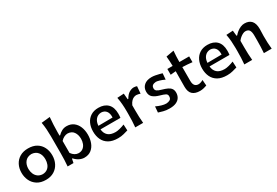

<svg xmlns="http://www.w3.org/2000/svg" viewBox="66 -1892 4319 2990"><g transform="rotate(-30 2225.5 -397.0)"><path d="M325.7 13.2Q232.4 13.2 170.4 -26.6Q108.4 -66.4 77.6 -131.3Q46.9 -196.3 46.9 -271.5Q46.9 -352.1 79.6 -415.5Q112.3 -479 174.1 -515.6Q235.8 -552.2 323.2 -552.2Q413.6 -552.2 475.1 -515.1Q536.6 -478 568.1 -414.3Q599.6 -350.6 599.6 -271.5Q599.6 -190.9 566.9 -126.5Q534.2 -62 472.9 -24.4Q411.6 13.2 325.7 13.2ZM325.2 -88.9Q376.5 -90.8 409.9 -116Q443.4 -141.1 459.5 -182.1Q475.6 -223.1 475.6 -271.5Q475.6 -350.1 436.5 -397.9Q397.5 -445.8 325.2 -450.2Q248.5 -446.8 209.5 -396.7Q170.4 -346.7 170.4 -271.5Q170.4 -224.1 187.5 -183.1Q204.6 -142.1 239 -116.5Q273.4 -90.8 325.2 -88.9Z M1016.6 13.2Q973.6 13.2 929.7 -7.8Q885.7 -28.8 847.7 -70.8H838.4L824.2 0H718.8Q723.6 -58.6 726.1 -113.5Q728.5 -168.5 728.5 -235.4V-534.2Q728.5 -601.1 724.1 -664.6Q719.7 -728 708.5 -790.5L862.8 -806.6Q856.9 -741.7 853.3 -674.3Q849.6 -606.9 849.6 -534.2V-479H860.8Q889.6 -509.3 928.5 -530.8Q967.3 -552.2 1014.6 -552.2Q1087.4 -552.2 1137.7 -515.1Q1188 -478 1214.1 -414.3Q1240.2 -350.6 1240.2 -270.5Q1240.2 -195.3 1215.8 -130.6Q1191.4 -65.9 1141.8 -26.4Q1092.3 13.2 1016.6 13.2ZM974.1 -92.8Q1022.9 -94.2 1054.2 -119.1Q1085.4 -144 1100.6 -183.8Q1115.7 -223.6 1115.7 -269.5Q1115.7 -341.8 1080.6 -392.3Q1045.4 -442.9 972.7 -445.3Q941.4 -444.8 908.7 -429Q876 -413.1 849.6 -382.3V-168Q900.9 -94.7 974.1 -92.8Z M1622.6 13.2Q1522.5 13.2 1458.5 -23.4Q1394.5 -60.1 1364 -124.3Q1333.5 -188.5 1333.5 -271.5Q1333.5 -353.5 1363 -416.7Q1392.6 -480 1449.5 -516.1Q1506.3 -552.2 1587.9 -552.2Q1693.8 -552.2 1753.9 -492.9Q1814 -433.6 1814 -317.4Q1814 -295.9 1812.7 -278.6Q1811.5 -261.2 1809.1 -244.1H1450.7Q1456.5 -171.9 1501.7 -130.9Q1546.9 -89.8 1636.7 -89.8Q1667.5 -89.8 1712.6 -101.3Q1757.8 -112.8 1799.3 -129.9L1804.7 -21.5Q1772 -12.2 1725.6 0.5Q1679.2 13.2 1622.6 13.2ZM1706.1 -310.5Q1709.5 -384.8 1678.7 -424.6Q1647.9 -464.4 1589.4 -466.8Q1528.3 -464.4 1491.5 -421.9Q1454.6 -379.4 1450.2 -308.1Z M1935.1 0Q1940.4 -58.6 1942.9 -113.5Q1945.3 -168.5 1945.3 -235.4V-289.1Q1945.3 -349.6 1940.4 -412.4Q1935.5 -475.1 1923.3 -538.1L2043 -544.9L2052.2 -438.5H2063Q2101.6 -504.4 2144.5 -528.3Q2187.5 -552.2 2222.2 -552.2Q2235.8 -552.2 2251.2 -549.8Q2266.6 -547.4 2280.3 -542L2269.5 -413.6Q2252 -419.4 2232.9 -423.8Q2213.9 -428.2 2199.7 -428.2Q2182.1 -428.2 2159.2 -420.7Q2136.2 -413.1 2112.1 -390.1Q2087.9 -367.2 2066.9 -321.3V-229.5Q2066.9 -167 2069.1 -112.8Q2071.3 -58.6 2076.7 0Z M2548.3 13.2Q2486.3 13.2 2437.7 0Q2389.2 -13.2 2356.4 -23.9L2365.2 -129.4Q2409.7 -107.9 2456.8 -93.8Q2503.9 -79.6 2541 -79.6Q2579.1 -81.1 2607.2 -96.9Q2635.3 -112.8 2635.3 -158.7Q2635.3 -190.9 2607.2 -206.3Q2579.1 -221.7 2507.3 -241.7Q2439.5 -260.7 2399.4 -294.9Q2359.4 -329.1 2359.4 -394Q2359.4 -465.3 2408 -508.5Q2456.5 -551.8 2544.4 -551.8Q2574.7 -551.8 2608.6 -545.7Q2642.6 -539.6 2673.8 -531.5Q2705.1 -523.4 2726.1 -517.1L2717.3 -407.7Q2668 -431.2 2627.4 -442.6Q2586.9 -454.1 2566.9 -454.1Q2550.3 -453.1 2531 -447.8Q2511.7 -442.4 2498 -427.5Q2484.4 -412.6 2484.4 -383.8Q2484.4 -352.5 2507.3 -335.2Q2530.3 -317.9 2587.9 -302.2Q2644 -286.6 2681.9 -268.6Q2719.7 -250.5 2739 -222.9Q2758.3 -195.3 2758.3 -150.9Q2758.3 -105 2736.6 -67.6Q2714.8 -30.3 2668.7 -8.5Q2622.6 13.2 2548.3 13.2Z M3095.7 13.2Q3007.8 13.2 2961.7 -29.1Q2915.5 -71.3 2915.5 -164.1Q2915.5 -236.3 2916.5 -307.1Q2917.5 -377.9 2918 -442.9L2822.8 -434.1V-538.1H2918Q2916.5 -627 2908.2 -711.9L3048.3 -737.3Q3043.9 -683.6 3041.7 -638.4Q3039.6 -593.3 3039.1 -538.1H3214.8V-434.1Q3170.9 -439.5 3126.5 -442.4Q3082 -445.3 3039.1 -446.8V-198.7Q3039.1 -88.9 3127.9 -88.9Q3144 -88.9 3167.7 -96.4Q3191.4 -104 3210.9 -116.2L3219.2 -12.2Q3200.7 -4.4 3165.3 4.4Q3129.9 13.2 3095.7 13.2Z M3583.5 13.2Q3483.4 13.2 3419.4 -23.4Q3355.5 -60.1 3325 -124.3Q3294.4 -188.5 3294.4 -271.5Q3294.4 -353.5 3324 -416.7Q3353.5 -480 3410.4 -516.1Q3467.3 -552.2 3548.8 -552.2Q3654.8 -552.2 3714.8 -492.9Q3774.9 -433.6 3774.9 -317.4Q3774.9 -295.9 3773.7 -278.6Q3772.5 -261.2 3770 -244.1H3411.6Q3417.5 -171.9 3462.6 -130.9Q3507.8 -89.8 3597.7 -89.8Q3628.4 -89.8 3673.6 -101.3Q3718.8 -112.8 3760.3 -129.9L3765.6 -21.5Q3732.9 -12.2 3686.5 0.5Q3640.1 13.2 3583.5 13.2ZM3667 -310.5Q3670.4 -384.8 3639.6 -424.6Q3608.9 -464.4 3550.3 -466.8Q3489.3 -464.4 3452.4 -421.9Q3415.5 -379.4 3411.1 -308.1Z M3896 0Q3901.4 -58.6 3903.8 -113.5Q3906.2 -168.5 3906.2 -235.4V-289.1Q3906.2 -349.6 3901.4 -412.4Q3896.5 -475.1 3884.3 -538.1L4003.9 -544.9L4014.2 -447.3H4025.9Q4046.9 -472.7 4077.1 -496.8Q4107.4 -521 4142.8 -536.6Q4178.2 -552.2 4213.4 -552.2Q4380.9 -552.2 4380.9 -359.9Q4380.9 -324.7 4379.2 -293Q4377.4 -261.2 4377.4 -235.4Q4377.4 -168.5 4379.6 -113.5Q4381.8 -58.6 4388.2 0H4248Q4252 -58.6 4254.2 -112.8Q4256.3 -167 4256.3 -229.5V-312Q4256.3 -375.5 4236.6 -407.5Q4216.8 -439.5 4165.5 -439.5Q4146 -439.5 4120.6 -427.2Q4095.2 -415 4070.6 -394.5Q4045.9 -374 4027.8 -348.6V-229.5Q4027.8 -167 4030 -112.8Q4032.2 -58.6 4037.6 0Z"/></g></svg>

Font: Pinar DS1 SemiBold
Style: Regular
Weight: 600
Designer: Amin Abedi
Version: Version 3.000